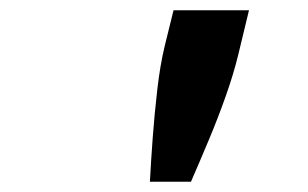

<svg xmlns="http://www.w3.org/2000/svg" viewBox="-20 -780 600 374"><path d="M272 -426Q274 -465 277.5 -512Q281 -559 286.5 -606.5Q292 -654 301 -691L318 -760H465L444 -673Q435 -636 420 -593.5Q405 -551 387 -508Q369 -465 352 -426Z"/></svg>

Font: Ubuntu Sans Mono
Style: Italic
Weight: 400
Italic angle: -13.5°
Monospace: yes
Designer: Dalton Maag Ltd
Foundry: Dalton Maag Ltd
Version: Version 1.006